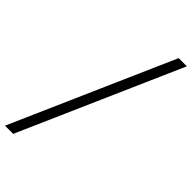

<svg xmlns="http://www.w3.org/2000/svg" viewBox="-332 -840 1077 1077"><g transform="rotate(45 206.0 -301.5)"><path d="M-37 177 384 -780H449L28 177Z"/></g></svg>

Font: Merriweather Sans Light
Style: Italic
Weight: 300
Italic angle: -7.5°
Designer: Eben Sorkin
Foundry: Eben Sorkin
Version: Version 2.001; ttfautohint (v1.8.3)